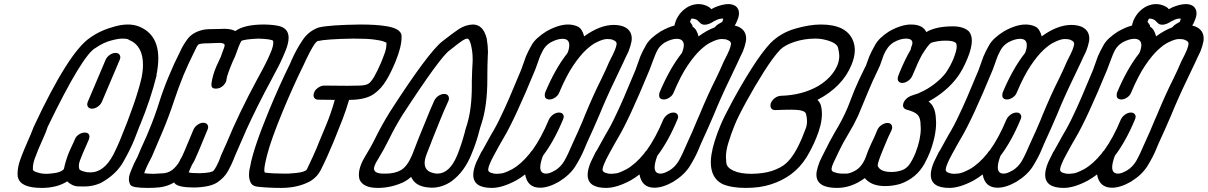

<svg xmlns="http://www.w3.org/2000/svg" viewBox="-20 -920 5913 940"><path d="M430 -388Q416 -388 410 -398Q407 -403 407 -409Q407 -415 410 -422L497 -627Q503 -641 517 -651Q531 -661 546 -661Q560 -661 566 -651Q569 -646 569 -640Q569 -634 566 -627L479 -422Q473 -408 459 -398Q445 -388 430 -388ZM184 0Q80 0 68 -52Q67 -52 67 -53Q66 -61 66 -70Q66 -101 79 -138Q89 -166 101 -194L132 -266L145 -299Q317 -667 422 -736Q474 -773 544 -791Q577 -800 606 -800Q636 -800 661 -790Q755 -752 755 -634Q755 -597 746 -553L747 -552Q718 -435 665 -306L664 -305Q658 -290 651.5 -272Q645 -254 637 -235Q618 -188 583 -126.5Q548 -65 473 -24Q435 -7 393 -7Q388 -7 361.5 -7.5Q335 -8 309 -32Q259 0 184 0ZM225 -70Q279 -74 293 -93Q301 -133 318 -175Q325 -192 333.5 -209Q342 -226 347 -239Q352 -252 366 -261.5Q380 -271 395 -271Q410 -271 415 -262Q418 -257 418 -251Q418 -245 415 -237L384 -166Q380 -155 371 -133Q366 -119 366 -108Q366 -101 368 -94V-93Q370 -84 405 -77L423 -76Q489 -76 535 -163Q552 -197 566 -230Q647 -426 673 -539Q680 -574 680 -603Q680 -697 611 -725Q607 -731 578 -731Q558 -731 521.5 -721Q485 -711 449 -686Q385 -654 213 -298Q208 -282 201 -265L169 -192Q161 -172 150 -143Q141 -118 141 -97V-89Q143 -81 166 -75Q183 -69 209 -69Z M734 -69 784 -72Q813 -76 833.5 -97Q854 -118 861 -135Q863 -141 867 -146Q874 -156 927 -285Q933 -299 947 -309Q961 -319 975 -319Q990 -319 996 -309Q999 -304 999 -298Q999 -292 996 -285Q941 -151 932 -134Q918 -112 909 -89Q906 -82 904 -76Q916 -72 959 -72Q1018 -74 1026 -85Q1039 -101 1054 -137L1063 -161Q1076 -189 1089 -219Q1149 -365 1242 -537Q1286 -616 1304 -660Q1318 -692 1318 -711Q1318 -716 1317 -720Q1309 -729 1244 -731Q1179 -728 1162 -720Q1156 -710 1149 -693Q1142 -675 1138 -663Q1134 -651 1130 -642L1118 -616Q1091 -551 1089 -532Q1089 -526 1086 -519Q1083 -512 1075 -503Q1059 -486 1036 -486Q1015 -486 1015 -505V-509Q1020 -549 1038 -592L1061 -642Q1064 -649 1067 -659Q1070 -669 1074 -678Q1078 -687 1079 -694Q1080 -696 1080 -698Q1080 -709 1057 -710Q1040 -710 1026 -709Q1012 -708 1001 -708Q965 -708 953 -703Q946 -699 936 -676L930 -664Q902 -608 878 -551Q853 -489 832 -426Q808 -353 778 -281Q765 -249 751.5 -219Q738 -189 726 -159Q722 -149 713 -133Q696 -100 691 -86L686 -72Q704 -69 734 -69ZM703 0Q630 0 619 -14Q611 -27 611 -43Q611 -56 616 -70L625 -93Q634 -117 653 -152L656 -159Q669 -191 683 -221Q697 -251 709 -281Q738 -350 760 -421Q780 -484 806 -546Q832 -609 864 -672Q875 -697 896 -726Q923 -764 979 -775Q996 -778 1049 -778Q1063 -779 1078 -779Q1111 -779 1132 -768Q1175 -799 1267 -800Q1309 -800 1340 -794Q1393 -784 1393 -735Q1393 -707 1376 -667Q1353 -610 1324 -559L1309 -530Q1241 -405 1183 -278V-277Q1170 -249 1157.5 -219Q1145 -189 1131 -158L1123 -138Q1114 -115 1096.5 -83Q1079 -51 1044.5 -27.5Q1010 -4 932 -2Q851 -2 835 -23L833 -27Q801 -8 763 -3Q738 0 703 0Z M1357 0Q1293 0 1240 -6Q1214 -9 1206 -29Q1199 -45 1199 -65Q1199 -84 1205 -106Q1220 -193 1299 -384Q1347 -500 1400 -608Q1405 -619 1410 -631Q1432 -680 1462 -724.5Q1492 -769 1542 -786H1543Q1595 -798 1744 -800Q1822 -800 1870 -792Q1942 -781 1946 -746V-737Q1946 -691 1917 -620Q1894 -564 1872 -528Q1847 -486 1812 -461Q1771 -431 1689 -431Q1674 -380 1657 -336Q1647 -309 1614 -228Q1581 -148 1550 -87Q1534 -55 1501 -34Q1440 0 1357 0ZM1390 -70Q1476 -74 1483 -92Q1517 -163 1531 -197L1543 -227L1576 -306Q1602 -369 1619 -431L1538 -432Q1524 -432 1518 -442Q1515 -447 1515 -453Q1515 -460 1518 -467Q1523 -481 1538 -491Q1553 -501 1567 -501L1682 -500L1741 -501Q1772 -502 1785 -511Q1809 -527 1847 -617Q1849 -624 1861 -653Q1872 -680 1872 -707V-711Q1871 -712 1858 -717Q1845 -722 1811 -726.5Q1777 -731 1711 -731Q1579 -729 1535 -719Q1518 -711 1478 -627L1467 -603Q1417 -502 1365 -377Q1306 -234 1288 -162Q1274 -108 1274 -87Q1274 -78 1277 -75Q1316 -70 1371 -70Z M2267 -731Q2256 -730 2238 -717Q2227 -710 2182 -674Q2138 -645 1951 -358Q1913 -297 1886 -241Q1861 -190 1827 -134Q1821 -126 1815 -111Q1811 -102 1811 -95Q1811 -70 1858 -70H1869Q1913 -70 1943.5 -87.5Q1974 -105 1998 -162Q2025 -234 2069 -340Q2087 -385 2106 -427Q2113 -442 2127 -451Q2141 -460 2154 -460Q2170 -460 2175 -450Q2178 -445 2178 -438Q2178 -432 2175 -425Q2154 -380 2134 -330Q2100 -247 2069 -166Q2059 -140 2059 -122Q2059 -80 2106 -72Q2114 -70 2121 -70Q2181 -70 2218 -159Q2239 -211 2254 -267Q2260 -292 2266 -309Q2290 -386 2290 -499V-525Q2291 -572 2294 -620V-633Q2294 -664 2286.5 -697.5Q2279 -731 2267 -731ZM2295 -800Q2346 -800 2363 -731Q2369 -695 2369 -665Q2369 -654 2368 -643Q2366 -598 2366 -552V-535Q2366 -401 2337 -314Q2332 -300 2326 -277Q2313 -224 2287 -162Q2254 -81 2194 -35Q2147 -1 2093 -1L2069 -3Q2011 -11 1993 -54Q1975 -38 1953 -27Q1893 0 1830 0Q1757 0 1740 -42Q1737 -53 1737 -65Q1737 -89 1749 -118Q1756 -135 1764 -148Q1795 -198 1819 -247Q1848 -306 1890 -374Q2077 -664 2146 -718Q2201 -761 2227 -778Q2260 -799 2295 -800Z M2388 0Q2297 0 2297 -64Q2297 -90 2312 -126L2336 -175L2342 -184Q2365 -226 2383 -258Q2412 -306 2434 -354Q2466 -419 2531 -577L2555 -644Q2565 -668 2583.5 -700.5Q2602 -733 2654 -766Q2714 -800 2761 -800Q2787 -800 2808.5 -790Q2830 -780 2840 -742Q2917 -798 2985 -798Q3011 -798 3033 -790Q3073 -773 3073 -731Q3073 -725 3072 -718Q3067 -693 3057 -668Q3050 -653 3042 -637L3032 -615Q3012 -572 2992 -531Q2949 -442 2913 -354Q2887 -293 2852 -217L2839 -186Q2824 -150 2797.5 -107Q2771 -64 2716 -30Q2665 -1 2624 -1Q2562 -1 2551 -66Q2529 -49 2506 -36Q2438 0 2388 0ZM2412 -69Q2419 -69 2435.5 -71Q2452 -73 2488 -92Q2532 -117 2574 -169Q2578 -177 2586 -184Q2630 -245 2667 -334Q2674 -349 2688 -359Q2702 -369 2717 -369Q2731 -369 2737 -359Q2740 -354 2740 -349Q2740 -342 2736 -334Q2693 -230 2638 -157Q2625 -122 2625 -101Q2625 -70 2654 -70Q2671 -70 2696 -85H2697Q2726 -103 2743 -132.5Q2760 -162 2785 -221Q2812 -279 2833 -329L2843 -354Q2886 -458 2925 -535Q2945 -576 2963 -618Q2986 -663 2990 -674Q2997 -691 2999 -704V-705Q2999 -718 2982 -724Q2974 -729 2953 -729Q2932 -729 2899 -712Q2879 -703 2850 -676.5Q2821 -650 2787 -600Q2753 -550 2718 -467Q2713 -453 2698.5 -443Q2684 -433 2670 -433Q2655 -433 2649 -443Q2647 -448 2647 -454Q2647 -460 2649 -467Q2698 -584 2758 -660Q2767 -680 2767 -699Q2767 -730 2734 -730Q2708 -730 2675 -712Q2651 -697 2639 -675Q2633 -664 2626 -649Q2620 -635 2614 -616.5Q2608 -598 2600 -578Q2501 -338 2447 -247Q2428 -215 2407 -176L2401 -165Q2385 -136 2378 -118Q2372 -105 2370 -91V-89Q2370 -78 2387 -73H2388Q2397 -69 2412 -69Z M2973 -69Q2979 -69 2995.5 -71Q3012 -73 3048 -92Q3092 -117 3134 -169Q3138 -177 3146 -184Q3190 -245 3227 -334Q3234 -349 3248 -359Q3262 -369 3277 -369Q3291 -369 3297 -359Q3300 -354 3300 -349Q3300 -342 3296 -334Q3253 -230 3198 -157Q3185 -122 3185 -101Q3185 -70 3214 -70Q3231 -70 3256 -85H3257Q3286 -103 3303 -132.5Q3320 -162 3345 -221Q3372 -279 3392 -329L3403 -354Q3446 -458 3485 -535Q3505 -576 3523 -618Q3546 -663 3550 -674Q3557 -691 3559 -705V-706Q3559 -718 3542 -724Q3534 -729 3513 -729Q3492 -729 3459 -712Q3439 -703 3410 -676.5Q3381 -650 3347 -600Q3313 -550 3278 -467Q3273 -453 3258.5 -443Q3244 -433 3230 -433Q3215 -433 3209 -443Q3207 -448 3207 -454Q3207 -460 3209 -467Q3258 -584 3318 -660Q3327 -680 3328 -699Q3327 -730 3293 -730Q3268 -730 3235 -712Q3211 -697 3199 -675Q3193 -664 3187 -649Q3181 -635 3174.5 -616.5Q3168 -598 3160 -578Q3061 -338 3007 -247Q2988 -215 2967 -176L2961 -165Q2945 -136 2938 -118Q2932 -105 2930 -92V-89Q2930 -78 2947 -73H2948Q2957 -69 2973 -69ZM3577 -795Q3585 -793 3593 -790Q3633 -773 3633 -731Q3633 -725 3632 -718Q3627 -693 3617 -668Q3610 -653 3602 -637L3592 -615Q3572 -572 3552 -531Q3509 -442 3473 -354Q3447 -293 3412 -217L3399 -186Q3384 -150 3357.5 -107Q3331 -64 3276 -30Q3225 -1 3184 -1Q3122 -1 3111 -66Q3089 -49 3066 -36Q2998 0 2948 0Q2857 0 2857 -64Q2857 -90 2872 -126L2896 -175L2902 -184Q2925 -226 2943 -258Q2972 -306 2994 -354Q3026 -419 3091 -577L3115 -644Q3125 -668 3143.5 -700.5Q3162 -733 3214 -766Q3251 -787 3282 -795Q3284 -805 3289 -819Q3309 -866 3353 -889Q3377 -900 3400 -900Q3427 -900 3452 -885Q3459 -880 3462 -875Q3471 -880 3482 -885Q3519 -900 3546 -900Q3568 -900 3583 -889Q3598 -876 3598 -855Q3598 -839 3589 -819Q3584 -805 3577 -795ZM3371 -789Q3391 -778 3400 -742Q3441 -772 3479 -786Q3486 -795 3497 -802Q3514 -812 3516 -813Q3520 -824 3520.5 -826Q3521 -828 3520.5 -828.5Q3520 -829 3517 -829Q3499 -829 3482 -819L3477 -817Q3450 -799 3431 -799Q3418 -799 3411.5 -804.5Q3405 -810 3396 -819L3393 -822Q3380 -829 3368 -829Q3366 -829 3365.5 -828.5Q3365 -828 3363.5 -826Q3362 -824 3358 -813Q3358 -812 3366 -802Q3371 -796 3371 -789Z M3631 0Q3561 0 3517 -19Q3460 -48 3460 -126Q3460 -143 3463 -162Q3472 -222 3508 -308Q3524 -347 3567 -426.5Q3610 -506 3660 -585Q3710 -664 3752 -709Q3802 -759 3872.5 -779.5Q3943 -800 3999 -800Q4126 -800 4157 -719Q4165 -698 4165 -675Q4165 -642 4149 -603Q4105 -495 3982 -431Q3993 -421 3999 -404Q4004 -385 4004 -363Q4004 -311 3976 -244Q3955 -193 3928 -149Q3868 -53 3753 -17Q3701 0 3631 0ZM3660 -69Q3717 -70 3755 -82H3756Q3804 -98 3828 -120Q3870 -157 3907 -246Q3911 -256 3924 -289Q3931 -306 3931 -327Q3931 -344 3926 -363Q3920 -383 3856 -383Q3822 -383 3775 -381Q3761 -381 3755 -391Q3752 -396 3752 -403Q3752 -409 3754 -415Q3760 -430 3773.5 -440Q3787 -450 3803 -451Q3908 -454 3986 -499Q4054 -540 4080 -601Q4089 -624 4089 -647Q4089 -661 4083 -686Q4077 -711 4021 -725H4020Q3999 -731 3971 -731Q3919 -731 3871 -715.5Q3823 -700 3799 -676Q3765 -640 3719.5 -568Q3674 -496 3633 -421Q3592 -346 3577 -308Q3560 -267 3546 -221Q3534 -183 3534 -151Q3534 -145 3536 -122.5Q3538 -100 3570.5 -84.5Q3603 -69 3660 -69Z M4124 -70Q4139 -70 4164 -83Q4197 -100 4216 -144L4231 -184Q4244 -215 4261 -250L4275 -283Q4281 -298 4296 -308Q4311 -318 4325 -318Q4339 -318 4345 -308Q4348 -303 4348 -297Q4348 -291 4345 -283Q4339 -269 4328 -247Q4316 -220 4304 -190Q4277 -125 4277 -110Q4277 -107 4278 -106Q4291 -78 4345 -78Q4367 -78 4391 -85Q4415 -92 4430.5 -112.5Q4446 -133 4462 -171Q4488 -238 4488 -291Q4488 -300 4487 -308V-309Q4487 -342 4473 -357.5Q4459 -373 4416 -384Q4401 -390 4401 -404Q4401 -410 4404 -418Q4413 -439 4438 -450L4455 -456Q4469 -460 4481 -465Q4482 -465 4482 -466Q4520 -482 4555 -509Q4590 -536 4611 -564Q4633 -597 4647 -630Q4664 -672 4664 -693Q4664 -705 4659 -711H4658Q4646 -721 4610 -721Q4573 -721 4540 -711L4538 -710Q4523 -699 4494 -652Q4475 -618 4448 -552Q4441 -535 4426.5 -524.5Q4412 -514 4397 -514Q4383 -514 4377 -525Q4375 -529 4375 -535Q4375 -542 4379 -552L4385 -567Q4409 -626 4439 -678Q4439 -684 4442 -691Q4447 -702 4447 -710Q4447 -731 4415 -731Q4387 -731 4354 -712Q4324 -693 4306 -650Q4301 -637 4297 -624Q4293 -611 4288 -599L4277 -575Q4252 -524 4230 -471L4181 -353Q4159 -306 4133 -263.5Q4107 -221 4088 -181L4060 -122Q4052 -105 4051 -93V-92Q4051 -80 4067 -76H4068Q4084 -70 4107 -70ZM4078 0Q3977 0 3977 -65Q3977 -72 3978 -79Q3983 -104 3993 -129Q4000 -145 4008 -160Q4045 -235 4068 -274Q4105 -334 4131 -396L4163 -478Q4185 -530 4211 -582L4220 -600Q4224 -610 4227.5 -621Q4231 -632 4236 -644Q4246 -668 4265.5 -702Q4285 -736 4334 -767Q4393 -800 4440 -800Q4498 -800 4515 -763Q4562 -791 4645 -791Q4695 -791 4722 -768Q4738 -751 4738 -721Q4738 -686 4717 -635Q4694 -579 4669 -545Q4617 -473 4526 -423Q4560 -399 4562 -337Q4563 -328 4563 -319Q4563 -254 4532 -173Q4523 -151 4507 -120Q4467 -47 4386 -19H4385Q4350 -9 4313 -9Q4246 -9 4214 -48Q4149 0 4078 0Z M4628 0Q4537 0 4537 -64Q4537 -90 4552 -126L4576 -175L4582 -184Q4605 -226 4623 -258Q4652 -306 4674 -354Q4706 -419 4771 -577L4795 -644Q4805 -668 4823.5 -700.5Q4842 -733 4894 -766Q4954 -800 5001 -800Q5027 -800 5048.5 -790Q5070 -780 5080 -742Q5157 -798 5225 -798Q5251 -798 5273 -790Q5313 -773 5313 -731Q5313 -725 5312 -718Q5307 -693 5297 -668Q5290 -653 5282 -637L5272 -615Q5252 -572 5232 -531Q5189 -442 5153 -354Q5127 -293 5092 -217L5079 -186Q5064 -150 5037.5 -107Q5011 -64 4956 -30Q4905 -1 4864 -1Q4802 -1 4791 -66Q4769 -49 4746 -36Q4678 0 4628 0ZM4652 -69Q4659 -69 4675.5 -71Q4692 -73 4728 -92Q4772 -117 4814 -169Q4818 -177 4826 -184Q4870 -245 4907 -334Q4914 -349 4928 -359Q4942 -369 4957 -369Q4971 -369 4977 -359Q4980 -354 4980 -349Q4980 -342 4976 -334Q4933 -230 4878 -157Q4865 -122 4865 -101Q4865 -70 4894 -70Q4911 -70 4936 -85H4937Q4966 -103 4983 -132.5Q5000 -162 5025 -221Q5052 -279 5073 -329L5083 -354Q5126 -458 5165 -535Q5185 -576 5203 -618Q5226 -663 5230 -674Q5237 -691 5239 -704V-705Q5239 -718 5222 -724Q5214 -729 5193 -729Q5172 -729 5139 -712Q5119 -703 5090 -676.5Q5061 -650 5027 -600Q4993 -550 4958 -467Q4953 -453 4938.5 -443Q4924 -433 4910 -433Q4895 -433 4889 -443Q4887 -448 4887 -454Q4887 -460 4889 -467Q4938 -584 4998 -660Q5007 -680 5007 -699Q5007 -730 4974 -730Q4948 -730 4915 -712Q4891 -697 4879 -675Q4873 -664 4866 -649Q4860 -635 4854 -616.5Q4848 -598 4840 -578Q4741 -338 4687 -247Q4668 -215 4647 -176L4641 -165Q4625 -136 4618 -118Q4612 -105 4610 -91V-89Q4610 -78 4627 -73H4628Q4637 -69 4652 -69Z M5213 -69Q5219 -69 5235.5 -71Q5252 -73 5288 -92Q5332 -117 5374 -169Q5378 -177 5386 -184Q5430 -245 5467 -334Q5474 -349 5488 -359Q5502 -369 5517 -369Q5531 -369 5537 -359Q5540 -354 5540 -349Q5540 -342 5536 -334Q5493 -230 5438 -157Q5425 -122 5425 -101Q5425 -70 5454 -70Q5471 -70 5496 -85H5497Q5526 -103 5543 -132.5Q5560 -162 5585 -221Q5612 -279 5632 -329L5643 -354Q5686 -458 5725 -535Q5745 -576 5763 -618Q5786 -663 5790 -674Q5797 -691 5799 -705V-706Q5799 -718 5782 -724Q5774 -729 5753 -729Q5732 -729 5699 -712Q5679 -703 5650 -676.5Q5621 -650 5587 -600Q5553 -550 5518 -467Q5513 -453 5498.5 -443Q5484 -433 5470 -433Q5455 -433 5449 -443Q5447 -448 5447 -454Q5447 -460 5449 -467Q5498 -584 5558 -660Q5567 -680 5568 -699Q5567 -730 5533 -730Q5508 -730 5475 -712Q5451 -697 5439 -675Q5433 -664 5427 -649Q5421 -635 5414.5 -616.5Q5408 -598 5400 -578Q5301 -338 5247 -247Q5228 -215 5207 -176L5201 -165Q5185 -136 5178 -118Q5172 -105 5170 -92V-89Q5170 -78 5187 -73H5188Q5197 -69 5213 -69ZM5817 -795Q5825 -793 5833 -790Q5873 -773 5873 -731Q5873 -725 5872 -718Q5867 -693 5857 -668Q5850 -653 5842 -637L5832 -615Q5812 -572 5792 -531Q5749 -442 5713 -354Q5687 -293 5652 -217L5639 -186Q5624 -150 5597.5 -107Q5571 -64 5516 -30Q5465 -1 5424 -1Q5362 -1 5351 -66Q5329 -49 5306 -36Q5238 0 5188 0Q5097 0 5097 -64Q5097 -90 5112 -126L5136 -175L5142 -184Q5165 -226 5183 -258Q5212 -306 5234 -354Q5266 -419 5331 -577L5355 -644Q5365 -668 5383.5 -700.5Q5402 -733 5454 -766Q5491 -787 5522 -795Q5524 -805 5529 -819Q5549 -866 5593 -889Q5617 -900 5640 -900Q5667 -900 5692 -885Q5699 -880 5702 -875Q5711 -880 5722 -885Q5759 -900 5786 -900Q5808 -900 5823 -889Q5838 -876 5838 -855Q5838 -839 5829 -819Q5824 -805 5817 -795ZM5611 -789Q5631 -778 5640 -742Q5681 -772 5719 -786Q5726 -795 5737 -802Q5754 -812 5756 -813Q5760 -824 5760.5 -826Q5761 -828 5760.5 -828.5Q5760 -829 5757 -829Q5739 -829 5722 -819L5717 -817Q5690 -799 5671 -799Q5658 -799 5651.5 -804.5Q5645 -810 5636 -819L5633 -822Q5620 -829 5608 -829Q5606 -829 5605.5 -828.5Q5605 -828 5603.5 -826Q5602 -824 5598 -813Q5598 -812 5606 -802Q5611 -796 5611 -789Z"/></svg>

Font: Bubblez Graffiti
Style: Italic
Weight: 400
Italic angle: -22.5°
Designer: GGBotNet
Foundry: GGBotNet
Version: 1.00